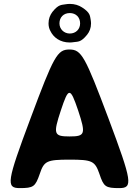

<svg xmlns="http://www.w3.org/2000/svg" viewBox="-20 -965 712 985"><path d="M490 -73C512 -7 521 0 592 0C663 0 658 -33 537 -356C416 -678 398 -711 336 -711C274 -711 256 -678 136 -356C15 -33 10 0 81 0C152 0 161 -7 184 -73C206 -139 220 -146 337 -146C453 -146 467 -139 490 -73ZM292 -398C332 -519 340 -519 381 -398C421 -277 417 -265 337 -265C256 -265 252 -277 292 -398ZM229 -845C229 -831 232 -818 238 -807C254 -773 288 -747 338 -747C346 -747 353 -748 360 -749C379 -752 395 -747 427 -787C439 -802 447 -821 447 -845C447 -852 446 -858 445 -865C441 -882 445 -899 401 -927C384 -938 363 -945 338 -945C330 -945 323 -944 316 -943C296 -939 281 -944 249 -904C237 -888 229 -869 229 -845ZM338 -898C370 -898 391 -876 391 -845C391 -815 369 -793 338 -793C308 -793 285 -816 285 -845C285 -876 306 -898 338 -898Z"/></svg>

Font: Asimov Print
Style: A
Weight: 500
Designer: Google
Version: Version 2.000980: 2014